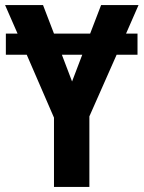

<svg xmlns="http://www.w3.org/2000/svg" viewBox="-20 -734 564 754"><path d="M331 -277 438 -519H520V-602H475L524 -714H377L334 -602H192L149 -714H0L49 -602H3V-519H85L192 -272V0H331ZM263 -414 223 -519H303Z"/></svg>

Font: Noto Sans Display SemiCondensed
Style: Bold
Weight: 700
Width: 4
Designer: Monotype Design Team
Foundry: Monotype Imaging Inc.
Version: Version 1.900